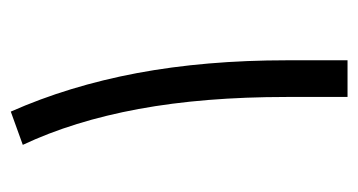

<svg xmlns="http://www.w3.org/2000/svg" viewBox="-175 -493 668 358"><g transform="rotate(-90 159.0 -314.0)"><path d="M129.9 -627.9Q177.7 -520 201.7 -392.6Q225.6 -265.1 225.6 -112.3V0H157.2V-113.8Q157.2 -267.6 134.8 -389.4Q112.3 -511.2 67.9 -605.5Z"/></g></svg>

Font: Vazir Light FD-WOL-UI
Style: Light-FD-WOL-UI
Weight: 300
Designer: Saber Rastikerdar
Foundry: Saber Rastikerdar
Version: Version 30.0.0